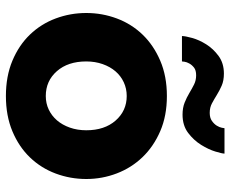

<svg xmlns="http://www.w3.org/2000/svg" viewBox="-85 -685 780 650"><g transform="rotate(90 305.0 -360.0)"><path d="M305 10Q238 10 185.5 -12Q133 -34 97 -71.5Q61 -109 42.5 -158.5Q24 -208 24 -262Q24 -316 42.5 -365.5Q61 -415 97 -452.5Q133 -490 185.5 -512.5Q238 -535 305 -535Q372 -535 424 -512.5Q476 -490 512 -452.5Q548 -415 567 -365.5Q586 -316 586 -262Q586 -208 567.5 -158.5Q549 -109 513 -71.5Q477 -34 424.5 -12Q372 10 305 10ZM188 -262Q188 -200 221 -162.5Q254 -125 305 -125Q330 -125 351 -135Q372 -145 387.5 -163Q403 -181 412 -206.5Q421 -232 421 -262Q421 -324 388 -361.5Q355 -399 305 -399Q280 -399 258.5 -389Q237 -379 221.5 -361Q206 -343 197 -317.5Q188 -292 188 -262ZM368 -588Q345 -588 327.5 -595Q310 -602 295 -611Q280 -620 266 -627Q252 -634 235 -634Q218 -634 209 -627Q200 -620 195 -611Q190 -602 189 -594.5Q188 -587 188 -586H102Q102 -597 108.5 -620.5Q115 -644 130 -668Q145 -692 169.5 -710Q194 -728 229 -728Q253 -728 270 -720.5Q287 -713 301.5 -704Q316 -695 330 -687.5Q344 -680 362 -680Q379 -680 389.5 -687.5Q400 -695 405.5 -704Q411 -713 412.5 -721Q414 -729 414 -730H500Q500 -722 493 -699Q486 -676 470.5 -651Q455 -626 430 -607Q405 -588 368 -588Z"/></g></svg>

Font: Boldmen
Style: Bold
Weight: 700
Designer: Matt McInerney, Pablo Impallari, Rodrigo Fuenzalida
Foundry: LIVING CONCEPT
Version: Version 1.000